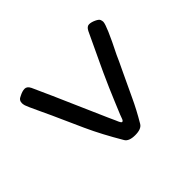

<svg xmlns="http://www.w3.org/2000/svg" viewBox="-115 -731 807 807"><g transform="rotate(45 288.5 -328.0)"><path d="M503 -376Q522 -365 522 -328Q522 -291 503 -280Q420 -231 351 -199.5Q282 -168 252 -155Q222 -142 168 -116.5Q114 -91 105 -88.5Q96 -86 90 -86Q72 -86 65 -104Q55 -123 55 -137Q55 -151 73 -160Q154 -197 262.5 -244Q371 -291 389 -299.5Q407 -308 421 -314Q444 -323 444 -328Q444 -334 433.5 -337.5Q423 -341 416 -344Q409 -347 363 -366Q317 -385 304 -391Q227 -425 209 -434L73 -498Q55 -507 55 -520Q55 -533 62.5 -549Q70 -565 77.5 -567.5Q85 -570 90 -570Q111 -570 228 -511Q245 -504 299 -478Q353 -452 401 -430Q449 -408 503 -376Z"/></g></svg>

Font: Cagliostro
Style: Regular
Weight: 400
Designer: Matthew Desmond
Foundry: Matthew Desmond
Version: Version